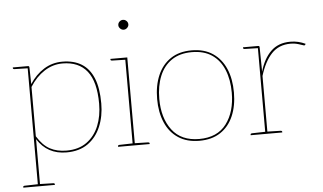

<svg xmlns="http://www.w3.org/2000/svg" viewBox="-57 -793 1795 1066"><g transform="rotate(-5 840.5 -260.0)"><path d="M113 180V-490H116Q123 -490 123 -482L125 -389Q158 -440 204.5 -469Q251 -498 307 -498Q371 -498 414.5 -471Q458 -444 480.5 -389Q503 -334 503 -248Q503 -177 478.5 -119Q454 -61 406.5 -27.5Q359 6 288 6Q234 6 193.5 -16Q153 -38 125 -82V180ZM288 -4Q356 -4 401 -36.5Q446 -69 468.5 -124Q491 -179 491 -248Q491 -370 444.5 -429Q398 -488 307 -488Q253 -488 206 -457.5Q159 -427 125 -373V-98Q157 -46 196.5 -25Q236 -4 288 -4ZM116 -490 115 -478 38 -480Q36 -480 33.5 -481.5Q31 -483 31 -485V-490ZM31 180V175Q31 173 33.5 171.5Q36 170 38 170L115 168L116 180ZM122 180 123 168 200 170Q202 170 204.5 171.5Q207 173 207 175V180Z M657 0V-490H669V0ZM575 0V-5Q575 -7 577.5 -8.5Q580 -10 582 -10L659 -12L660 0ZM666 0 667 -12 744 -10Q746 -10 748.5 -8.5Q751 -7 751 -5V0ZM660 -490 659 -478 582 -480Q580 -480 577.5 -481.5Q575 -483 575 -485V-490ZM663 -645Q652 -645 643.5 -653.5Q635 -662 635 -672Q635 -684 643.5 -692Q652 -700 663 -700Q674 -700 682.5 -692Q691 -684 691 -672Q691 -662 682.5 -653.5Q674 -645 663 -645Z M1028 -498Q1098 -498 1145.5 -466Q1193 -434 1217.5 -377.5Q1242 -321 1242 -245Q1242 -170 1217.5 -113.5Q1193 -57 1145.5 -25.5Q1098 6 1028 6Q959 6 911 -25.5Q863 -57 838.5 -114Q814 -171 814 -245Q814 -320 838.5 -377Q863 -434 910.5 -466Q958 -498 1028 -498ZM1028 -4Q1129 -4 1179.5 -71Q1230 -138 1230 -245Q1230 -317 1207.5 -372Q1185 -427 1140.5 -457.5Q1096 -488 1028 -488Q961 -488 916 -457.5Q871 -427 848.5 -372Q826 -317 826 -245Q826 -138 877 -71Q928 -4 1028 -4Z M1396 0V-490H1399Q1403 -490 1404.5 -488Q1406 -486 1406 -482L1408 -346Q1428 -417 1469.5 -457.5Q1511 -498 1578 -498Q1602 -498 1622.5 -493Q1643 -488 1662 -479L1660 -475Q1659 -473 1656.5 -471.5Q1654 -470 1652 -471Q1643 -474 1622.5 -480.5Q1602 -487 1578 -487Q1513 -487 1472.5 -444Q1432 -401 1408 -322V0ZM1405 0 1406 -12 1483 -10Q1485 -10 1487.5 -8.5Q1490 -7 1490 -5V0ZM1314 0V-5Q1314 -7 1316.5 -8.5Q1319 -10 1321 -10L1398 -12L1399 0ZM1399 -490 1398 -478 1321 -480Q1319 -480 1316.5 -481.5Q1314 -483 1314 -485V-490Z"/></g></svg>

Font: Aleo Thin
Style: Regular
Weight: 250
Designer: Alessio Laiso
Foundry: Alessio Laiso
Version: Version 2.001;gftools[0.9.29]